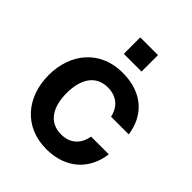

<svg xmlns="http://www.w3.org/2000/svg" viewBox="-206 -837 966 966"><g transform="rotate(45 277.0 -354.0)"><path d="M289 12C429 12 515 -72 530 -192H404C393 -130 353 -93 289 -93C204 -93 162 -160 162 -260C162 -360 204 -427 289 -427C351 -427 392 -392 404 -334H530C514 -451 432 -532 289 -532C130 -532 34 -415 34 -260C34 -105 130 12 289 12ZM226 -603H352V-720H226Z"/></g></svg>

Font: Aspekta 600
Style: Regular
Weight: 600
Designer: Ivo Dolenc
Version: Version 2.100